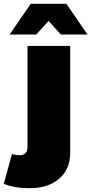

<svg xmlns="http://www.w3.org/2000/svg" viewBox="-85 -789 481 1012"><path d="M-22 23Q-13 25 -3.5 27Q6 29 16 29Q60 31 60 -17V-547H285V17Q285 103 226 153.5Q167 204 68 203Q-7 203 -65 180ZM77 -769H265L376 -607H236L116 -739H226L106 -607H-34Z"/></svg>

Font: Alexandria Black
Style: Regular
Weight: 900
Designer: Mohamed Gaber
Foundry: Kief Type Foundry
Version: Version 5.100